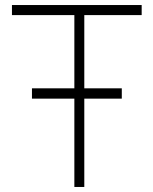

<svg xmlns="http://www.w3.org/2000/svg" viewBox="-20 -743 610 763"><path d="M464 -392V-351H107V-392ZM27.5 -683V-723H543V-683H315V0H275.5V-683Z"/></svg>

Font: Public Sans Thin
Style: Regular
Weight: 100
Designer: The Public Sans project authors (U.S. Web Design System). Libre Franklin designed by Pablo Impallari and Rodrigo Fuenzal
Version: Version 1.008